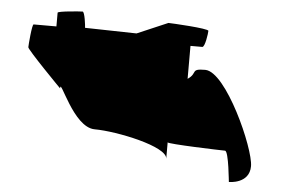

<svg xmlns="http://www.w3.org/2000/svg" viewBox="-45 -642 1077 697"><g transform="rotate(5 494.0 -293.0)"><path d="M44 -432C44 -423 172 -293 172 -293C169 -335 231 -156 310 -156C390 -156 578 -117 578 -72V-132C578 -126 772 -120 788 -120C802 -120 812 -2 812 -8C812 -8 887 -7 887 -72C887 -137 767 -406 691 -406C635 -406 666 -392 630 -368V-488H673C683 -488 690 -539 690 -548C690 -557 553 -564 543 -564L431 -516L243 -520C243 -527 237 -578 229 -578C221 -578 139 -572 139 -566V-516H56C50 -516 44 -440 44 -432Z"/></g></svg>

Font: Ampere
Style: SCUltExt
Weight: 400
Version: Version 1